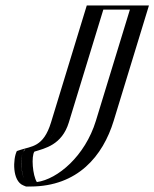

<svg xmlns="http://www.w3.org/2000/svg" viewBox="-20 -533 564 701"><path d="M321.8 -513 191.3 -86C165.1 -0.4 116 -2.9 74.7 12C42.9 23.5 60.2 148 90.8 148C220.8 148 327.6 47 370.1 -92L498.8 -513ZM332.3 -498 206.3 -86C177.7 7.5 115 12.7 78.2 25.1C67.1 47.4 81.4 127.3 95.7 133C215.2 132.6 314.2 41.9 355.1 -92L479.3 -498ZM332.3 -498H479.3L355.1 -92C314.2 41.9 215.2 132.6 95.7 133C81.4 127.3 67.1 47.4 78.2 25.1C115 12.7 177.7 7.5 206.3 -86ZM321.8 -513H498.8L370.1 -92C327.5 47.3 220.5 147.5 91.2 148L88.5 148C62.1 137.4 47.9 55.3 64.4 22.3L68.5 14.1C112.9 -1 164.8 0.7 191.3 -86ZM357.3 -498H454.3L330.1 -92C290.7 36.8 190.5 121.2 114.6 131.7C98.9 107.2 93.8 37.1 105.6 20.6C143.6 8.7 206.1 -3.5 231.3 -86ZM296.8 -513 166.3 -86C138.4 5.2 94.5 0.5 53.1 14.6L41.5 18.5C27 47.4 24.3 127.6 64.8 143.8L75.2 148.1L91.5 148C263.7 147.4 355.7 36.8 395.1 -92L523.8 -513Z"/></svg>

Font: Hussar Outliner
Style: Obl
Weight: 700
Foundry: Cannot Into Space Fonts
Version: Version 0.92